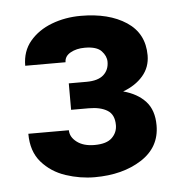

<svg xmlns="http://www.w3.org/2000/svg" viewBox="-38 -754 449 470"><g transform="rotate(-5 186.5 -519.0)"><path d="M133.3 -489.7V-554.7H176.8Q205.1 -554.7 218.8 -566.9Q232.4 -579.1 232.4 -599.1Q232.4 -613.3 220.7 -625.7Q209 -638.2 179.7 -638.2Q159.2 -638.2 144.5 -629.9Q129.9 -621.6 129.9 -606.9H30.8Q30.8 -642.6 51.3 -667Q71.8 -691.4 105 -704.1Q138.2 -716.8 176.8 -716.8Q245.6 -716.8 288.6 -688.5Q331.5 -660.2 331.5 -606.4Q331.5 -577.1 313.2 -555.9Q294.9 -534.7 264.2 -523.4Q298.8 -514.2 318.6 -492.7Q338.4 -471.2 338.4 -433.6Q338.4 -379.9 292 -350.1Q245.6 -320.3 176.8 -320.3Q141.1 -320.3 105.7 -332Q70.3 -343.8 47.1 -370.4Q23.9 -397 23.9 -440.4H123.5Q123.5 -423.8 139.6 -411.4Q155.8 -398.9 183.1 -398.9Q212.9 -398.9 226.1 -411.9Q239.3 -424.8 239.3 -442.9Q239.3 -468.8 222.4 -479.2Q205.6 -489.7 176.8 -489.7Z"/></g></svg>

Font: Vazirmatn FD
Style: Bold
Weight: 700
Designer: Saber Rastikerdar
Foundry: Saber Rastikerdar
Version: Version 33.001